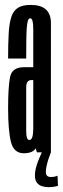

<svg xmlns="http://www.w3.org/2000/svg" viewBox="-20 -626 258 789"><path d="M131.6 0 116.7 -47.9V-370.7Q116.7 -464.4 116.7 -507.7Q116.7 -550.9 104.1 -550.9L106 -605.8Q189.4 -605.8 189.3 -531.1Q189.2 -456.4 189.2 -332.1V0ZM77.7 3.8Q36.6 3.8 24.9 -43.1Q13.3 -90 13.3 -180.8Q13.3 -266.6 21.1 -308.2Q28.9 -349.8 78.2 -349.8Q99.8 -349.8 121.9 -349.8V-297.1Q116.9 -297.1 110.1 -297.1Q87.7 -297.1 87.7 -268Q87.7 -238.8 87.7 -181.5Q87.7 -126.9 87.7 -88.8Q87.7 -50.8 100.3 -50.8Q109.5 -50.8 113.1 -64Q116.7 -77.2 116.7 -100.2L138.2 -87Q138.2 -46.3 128.7 -21.3Q119.1 3.8 77.7 3.8ZM13.3 -385.4Q13.3 -446.2 15.7 -488.4Q18 -530.6 26.6 -556.5Q35.1 -582.4 54 -594.1Q72.8 -605.8 106 -605.8L106.6 -579.6L104.1 -550.9Q98 -550.9 94.8 -541.2Q91.6 -531.5 90 -511.4Q88.5 -491.3 88.1 -459.9Q87.7 -428.6 87.7 -385.4ZM180.7 143.2Q166.8 143.2 153.7 139.5Q140.6 135.9 132.1 125.4Q123.6 114.9 123.6 95.4Q123.6 77.9 128.9 59.3Q134.2 40.6 141.1 24.7Q147.9 8.8 151.8 0H189.2Q185.2 9.1 180.3 23.9Q175.3 38.7 171.9 53.9Q168.4 69.1 168.4 80Q168.4 92 173.9 96.7Q179.3 101.4 189 101.4Q195 101.4 200.8 100.6Q206.6 99.7 211 98.2Q215.4 96.8 216.4 95.8L218.2 137.4Q217.1 138.2 211.4 139.6Q205.8 140.9 197.8 142.1Q189.8 143.2 180.7 143.2Z"/></svg>

Font: Anybody UltraCondensed Thin
Style: Regular
Weight: 100
Width: 1
Designer: Tyler Finck
Foundry: Etcetera Type Company
Version: Version 1.110